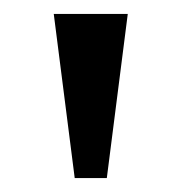

<svg xmlns="http://www.w3.org/2000/svg" viewBox="-20 -734 260 275"><path d="M87 -479 57 -714H163L133 -479Z"/></svg>

Font: Noto Serif Dives Akuru
Style: Regular
Weight: 400
Designer: Fernando Caro
Foundry: Fernando Caro
Version: Version 2.000; ttfautohint (v1.8.4.7-5d5b)